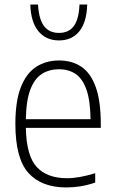

<svg xmlns="http://www.w3.org/2000/svg" viewBox="-20 -814 503 843"><path d="M271 9Q162.5 9 105 -54.5Q47.5 -118 47.5 -270.5Q47.5 -370.5 71.8 -431.8Q96 -493 139.2 -520.8Q182.5 -548.5 239 -548.5Q296 -548.5 337 -521Q378 -493.5 400.2 -432.2Q422.5 -371 422.5 -270V-252.5H93.5Q96 -129 141.8 -80.2Q187.5 -31.5 274.5 -31.5Q326.5 -31.5 398 -53.5V-12.5Q363 -0.5 332 4.2Q301 9 271 9ZM239 -510Q197 -510 164.8 -490Q132.5 -470 113.8 -422.2Q95 -374.5 93.5 -290.5H377.5Q376.5 -374 359 -422Q341.5 -470 311 -490Q280.5 -510 239 -510ZM239 -636.5Q182.5 -636.5 149 -676.5Q115.5 -716.5 113 -794H147Q150.5 -730 173.2 -699.8Q196 -669.5 239 -669.5Q282 -669.5 304.2 -699.8Q326.5 -730 329 -794H363Q360.5 -716 328 -676.2Q295.5 -636.5 239 -636.5Z"/></svg>

Font: Encode Sans SmCnd XLt
Style: Regular
Weight: 200
Width: 4
Designer: Multiple Designers
Foundry: Impallari Type
Version: Version 3.002; ttfautohint (v1.8.3) -l 8 -r 50 -G 200 -x 14 